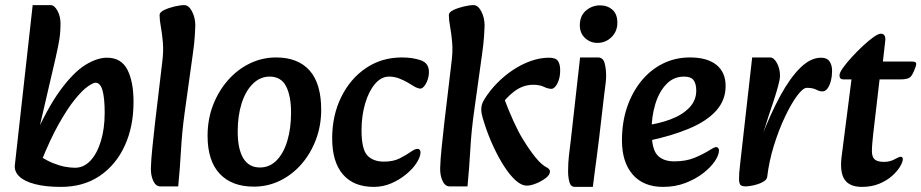

<svg xmlns="http://www.w3.org/2000/svg" viewBox="-20 -716 3608 752"><path d="M219 16Q211 16 186.5 10.5Q162 5 131.5 -4.5Q101 -14 75 -24L136 -105Q163 -87 188 -77Q213 -67 234.5 -63Q256 -59 274 -59Q308 -59 334 -86.5Q360 -114 375 -163Q390 -212 390 -274Q390 -332 381.5 -362Q373 -392 354 -392Q345 -392 324 -377.5Q303 -363 274 -327.5Q245 -292 210.5 -231Q176 -170 139 -77L109 -166Q165 -293 216.5 -363Q268 -433 314 -461.5Q360 -490 399 -490Q455 -490 479 -443Q503 -396 503 -317Q503 -220 468.5 -145Q434 -70 370.5 -27Q307 16 219 16ZM219 16Q158 16 116.5 5Q75 -6 55.5 -25Q36 -44 38 -68L108 -696H178Q193 -696 205 -674Q217 -652 217 -624Q217 -590 212.5 -562Q208 -534 198 -490L128 -189L148 -34Z M608 14Q590 14 580 -8Q570 -30 571 -59Q572 -93 577 -140Q582 -187 587 -233L615 -469Q621 -514 618 -549Q615 -584 610 -611Q605 -638 605 -657Q605 -668 622.5 -676.5Q640 -685 663 -690.5Q686 -696 702 -696Q719 -696 732 -671.5Q745 -647 745 -615Q745 -608 743 -576Q741 -544 735 -503L703 -273Q693 -201 689 -129.5Q685 -58 678 14Z M974 15Q888 15 840.5 -35.5Q793 -86 793 -184Q793 -249 814.5 -304.5Q836 -360 873 -402Q910 -444 958.5 -467.5Q1007 -491 1061 -491Q1147 -491 1192.5 -440Q1238 -389 1238 -286Q1238 -224 1217.5 -169.5Q1197 -115 1161 -73.5Q1125 -32 1077 -8.5Q1029 15 974 15ZM998 -60Q1036 -60 1063.5 -88Q1091 -116 1105.5 -165Q1120 -214 1120 -275Q1120 -340 1100.5 -378Q1081 -416 1036 -416Q999 -416 970.5 -388Q942 -360 926.5 -311.5Q911 -263 911 -201Q911 -132 933 -96Q955 -60 998 -60Z M1444 16Q1365 16 1323 -33Q1281 -82 1281 -174Q1281 -264 1316.5 -336Q1352 -408 1413.5 -449.5Q1475 -491 1554 -491Q1596 -491 1628 -480Q1660 -469 1660 -434Q1660 -419 1655 -404Q1650 -389 1642 -379Q1634 -369 1626 -369Q1622 -369 1615 -371.5Q1608 -374 1603 -377Q1592 -384 1576.5 -393Q1561 -402 1542.5 -409Q1524 -416 1504 -416Q1473 -416 1448.5 -387Q1424 -358 1410 -310Q1396 -262 1396 -206Q1396 -132 1418.5 -107.5Q1441 -83 1484 -83Q1520 -83 1545 -95.5Q1570 -108 1593 -124Q1602 -130 1607 -131.5Q1612 -133 1616 -133Q1621 -133 1624 -129Q1627 -125 1627 -120Q1627 -102 1612 -78.5Q1597 -55 1571 -33.5Q1545 -12 1512.5 2Q1480 16 1444 16Z M2044 11Q2022 11 1999 -10Q1976 -31 1954 -65.5Q1932 -100 1912.5 -142Q1893 -184 1879 -227Q1875 -239 1870 -256Q1865 -273 1865 -289Q1865 -300 1868.5 -309.5Q1872 -319 1879 -330Q1899 -362 1927.5 -391Q1956 -420 1990 -442.5Q2024 -465 2060 -477.5Q2096 -490 2130 -490Q2157 -490 2165.5 -477Q2174 -464 2174 -441Q2174 -419 2168.5 -402.5Q2163 -386 2155 -377Q2147 -368 2140 -368Q2127 -368 2110 -376Q2093 -384 2069 -384Q2028 -384 1993.5 -357.5Q1959 -331 1940 -299L1950 -342Q1993 -227 2029 -169Q2065 -111 2091 -84Q2108 -67 2121 -60.5Q2134 -54 2134 -44Q2134 -31 2117.5 -18.5Q2101 -6 2080 2.5Q2059 11 2044 11ZM1741 14Q1723 14 1713 -8Q1703 -30 1704 -59Q1705 -93 1710 -140Q1715 -187 1720 -233L1748 -469Q1754 -514 1751 -549Q1748 -584 1743 -611Q1738 -638 1738 -657Q1738 -668 1755.5 -676.5Q1773 -685 1796 -690.5Q1819 -696 1835 -696Q1852 -696 1865 -671.5Q1878 -647 1878 -615Q1878 -608 1876 -576Q1874 -544 1868 -503L1836 -273Q1826 -201 1822 -129.5Q1818 -58 1811 14Z M2232 16Q2215 16 2210 -3.5Q2205 -23 2205 -44Q2205 -80 2208.5 -108Q2212 -136 2216 -170L2252 -491H2322Q2342 -491 2348 -469Q2354 -447 2354 -419Q2354 -405 2352 -389.5Q2350 -374 2346 -342L2327 -179Q2321 -127 2316 -92Q2311 -57 2308 -32Q2305 -7 2302 16ZM2320 -548Q2292 -548 2271.5 -567Q2251 -586 2251 -617Q2251 -654 2275 -674.5Q2299 -695 2330 -695Q2359 -695 2378.5 -678Q2398 -661 2398 -627Q2398 -593 2375 -570.5Q2352 -548 2320 -548Z M2577 16Q2500 16 2458 -32.5Q2416 -81 2416 -166Q2416 -237 2436 -296Q2456 -355 2492 -399Q2528 -443 2576.5 -467Q2625 -491 2682 -491Q2750 -491 2786 -462Q2822 -433 2822 -379Q2822 -324 2785.5 -283Q2749 -242 2680.5 -213Q2612 -184 2517 -164L2504 -224Q2559 -231 2605 -248Q2651 -265 2679 -293.5Q2707 -322 2707 -361Q2707 -388 2696.5 -402Q2686 -416 2659 -416Q2618 -416 2589.5 -386Q2561 -356 2546.5 -308Q2532 -260 2532 -206Q2532 -133 2554.5 -108.5Q2577 -84 2621 -84Q2667 -84 2701.5 -98.5Q2736 -113 2761 -129Q2769 -134 2775 -137Q2781 -140 2785 -140Q2790 -140 2793 -136Q2796 -132 2796 -127Q2796 -109 2780 -85Q2764 -61 2734.5 -38Q2705 -15 2665 0.5Q2625 16 2577 16Z M2985 -24 2961 -175Q2998 -271 3036.5 -341.5Q3075 -412 3115 -451Q3155 -490 3196 -490Q3219 -490 3229 -475.5Q3239 -461 3239 -439Q3239 -419 3234.5 -400.5Q3230 -382 3221.5 -370Q3213 -358 3201 -358Q3190 -358 3176.5 -365Q3163 -372 3140 -372Q3125 -372 3102 -341Q3079 -310 3054.5 -258.5Q3030 -207 3011 -145.5Q2992 -84 2985 -24ZM2901 14Q2888 14 2881.5 9.5Q2875 5 2874.5 -14Q2874 -33 2879 -75L2926 -491H2996Q3011 -491 3023 -469Q3035 -447 3035 -419Q3035 -406 3027.5 -378.5Q3020 -351 3010 -320.5Q3000 -290 2992 -267L2966 -185L3003 -191L2985 -24Q2984 -14 2973 -6.5Q2962 1 2947.5 5.5Q2933 10 2920 12Q2907 14 2901 14Z M3356 16Q3308 16 3288.5 -12Q3269 -40 3276 -100L3315 -405H3283Q3268 -405 3268 -421Q3268 -431 3281.5 -450Q3295 -469 3316 -492Q3337 -515 3359.5 -536Q3382 -557 3401 -570.5Q3420 -584 3430 -584Q3441 -584 3445 -575.5Q3449 -567 3447 -554L3438 -475H3550Q3565 -475 3567.5 -470Q3570 -465 3566 -454Q3554 -420 3543.5 -412.5Q3533 -405 3505 -405H3425L3400 -191Q3398 -172 3396.5 -155Q3395 -138 3395 -124Q3395 -101 3406 -91.5Q3417 -82 3442 -82Q3466 -82 3483.5 -92Q3501 -102 3508 -102Q3516 -102 3516 -92Q3516 -82 3505.5 -64Q3495 -46 3474.5 -27.5Q3454 -9 3424 3.5Q3394 16 3356 16Z"/></svg>

Font: Alkatra
Style: Regular
Weight: 400
Designer: Suman Bhandary
Version: Version 1.100;gftools[0.9.22]